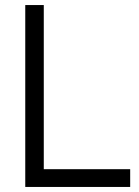

<svg xmlns="http://www.w3.org/2000/svg" viewBox="-20 -740 550 760"><path d="M80 0V-720H153.3V-70.3H495.3V0Z"/></svg>

Font: Manrope ExtraLight
Style: Regular
Weight: 200
Designer: Mikhail Sharanda
Foundry: Mikhail Sharanda
Version: Version 4.505